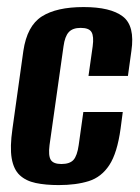

<svg xmlns="http://www.w3.org/2000/svg" viewBox="-20 -524 406 555"><path d="M149.7 11Q111.6 11 83.3 5Q55 -1 37.2 -17.5Q19.4 -34 13.8 -66.4Q8.3 -98.7 16 -151.7L47.5 -376.8Q58.2 -449.2 100.8 -476.4Q143.5 -503.6 221.7 -503.6Q299.6 -503.6 335 -476.4Q370.5 -449.2 359.8 -376.8L349.8 -304.5H235.8L247.9 -390.1Q251.8 -418.9 244.6 -431.1Q237.5 -443.4 213.2 -443.4Q190 -443.4 178.8 -431.1Q167.5 -418.9 163.6 -390.1L123.2 -104.7Q119.3 -74 126.8 -61.9Q134.3 -49.9 157.5 -49.9Q181.7 -49.9 192.5 -61.9Q203.2 -74 207.5 -104.7L220.9 -200.3H334.9L328.6 -152.4Q318.9 -81.6 296 -46.8Q273.2 -12 236.7 -0.5Q200.1 11 149.7 11Z"/></svg>

Font: Alumni Sans Thin
Style: Italic
Weight: 100
Italic angle: -8°
Designer: Robert E. Leuschke
Foundry: Robert E. Leuschke
Version: Version 1.016